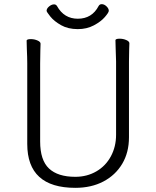

<svg xmlns="http://www.w3.org/2000/svg" viewBox="-20 -890 750 923"><path d="M536 -658 535 -697Q535 -700 540 -702Q545 -704 555 -704Q572 -704 587 -697.5Q602 -691 602 -682Q602 -666 601 -654L600 -594V-230Q600 -157 567.5 -102.5Q535 -48 477 -17.5Q419 13 342 13Q111 13 111 -198V-586Q111 -613 109 -655L108 -695Q108 -698 113 -700Q118 -702 128 -702Q145 -702 160 -695.5Q175 -689 175 -680Q175 -662 174 -649L173 -584V-210Q173 -120 215.5 -80Q258 -40 342 -40Q398 -40 443 -66Q488 -92 513 -138.5Q538 -185 538 -242V-595ZM354 -750Q307 -750 273.5 -769Q240 -788 222 -810.5Q204 -833 204 -838Q204 -849 216 -859Q228 -869 240 -869Q249 -869 254 -861Q288 -800 354 -800Q422 -800 454 -861Q459 -870 469 -870Q481 -870 492 -859.5Q503 -849 503 -838Q503 -830 484 -808Q465 -786 431 -768Q397 -750 354 -750Z"/></svg>

Font: JyunsaiKaai Light
Style: Regular
Weight: 300
Designer: Fontworks Inc.
Version: Version 0.030;April 7, 2024;FontCreator 14.0.0.2901 64-bit